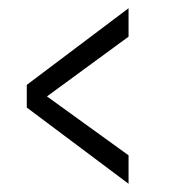

<svg xmlns="http://www.w3.org/2000/svg" viewBox="-20 -560 416 466"><path d="M292 -114 45 -299V-354L292 -540V-471L94 -326L292 -183Z"/></svg>

Font: Smooch Sans SemiBold
Style: Bold
Weight: 600
Designer: Robert E. Leuschke
Foundry: Robert E. Leuschke
Version: Version 1.010; ttfautohint (v1.8.3)